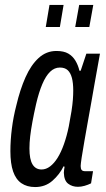

<svg xmlns="http://www.w3.org/2000/svg" viewBox="-20 -744 430 776"><path d="M122 12Q89 12 66.5 -3.5Q44 -19 33 -51Q22 -83 22 -133Q22 -177 28 -224.5Q34 -272 46 -318Q61 -382 83 -431.5Q105 -481 136 -509.5Q167 -538 208 -538Q238 -538 256 -527.5Q274 -517 285 -498.5Q296 -480 301 -458H306L329 -527H384L361 -399Q357 -374 350 -336Q343 -298 335.5 -255Q328 -212 321 -173Q314 -134 310 -107Q306 -80 306 -73Q306 -62 310 -57Q314 -52 325 -52H356L348 -3Q336 3 322 7Q308 11 295 11Q272 11 255.5 -1.5Q239 -14 238 -46Q238 -51 239 -57Q240 -63 241 -70L237 -72Q221 -39 192 -13.5Q163 12 122 12ZM148 -59Q166 -59 182.5 -71.5Q199 -84 213 -106.5Q227 -129 238.5 -161.5Q250 -194 258 -233Q265 -269 269 -295Q273 -321 274.5 -341Q276 -361 276 -378Q276 -409 270.5 -429.5Q265 -450 253.5 -460.5Q242 -471 222 -471Q200 -471 182.5 -454Q165 -437 151 -404Q137 -371 126 -324Q117 -284 111 -251.5Q105 -219 102 -193Q99 -167 99 -144Q99 -100 111.5 -79.5Q124 -59 148 -59ZM165 -635 180 -724H237L222 -635ZM284 -635 300 -724H357L341 -635Z"/></svg>

Font: Archivo ExtraCondensed
Style: Italic
Weight: 400
Width: 2
Italic angle: -10°
Designer: Hector Gatti
Foundry: Omnibus-Type
Version: Version 2.001